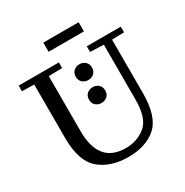

<svg xmlns="http://www.w3.org/2000/svg" viewBox="-203 -1062 1186 1233"><g transform="rotate(-30 390.5 -445.0)"><path d="M14 -740H312V-698L212 -696V-288Q212 -48 411 -48Q496 -48 557.5 -98.5Q619 -149 619 -288V-694L519 -698V-740H771V-698L681 -696V-300Q681 -126 604.5 -58Q528 10 398 10Q266 10 185 -58.5Q104 -127 104 -300V-696L14 -698ZM551 -900V-832H289V-900ZM420 -664Q445 -664 462.5 -648.5Q480 -633 480 -605Q480 -578 462.5 -562.5Q445 -547 420 -547Q395 -547 377.5 -562.5Q360 -578 360 -605Q360 -633 377.5 -648.5Q395 -664 420 -664ZM420 -494Q445 -494 462.5 -478.5Q480 -463 480 -435Q480 -408 462.5 -392.5Q445 -377 420 -377Q395 -377 377.5 -392.5Q360 -408 360 -435Q360 -463 377.5 -478.5Q395 -494 420 -494Z"/></g></svg>

Font: Minipax
Style: Regular
Weight: 400
Designer: Raphaël Ronot, Igor Stepanchenko (Cyrillic)
Foundry: steppetype
Version: Version 1.002